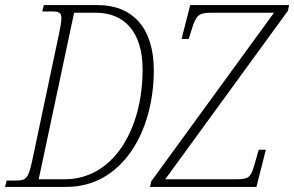

<svg xmlns="http://www.w3.org/2000/svg" viewBox="-39 -734 1155 754"><path d="M-19 0H222C440 0 565 -216 565 -458C565 -624 482 -714 345 -714H133L127 -689H164C192 -689 202 -685 202 -663C202 -648 197 -620 194 -607L87 -101C72 -30 62 -25 21 -25H-13ZM550 0H968L1005 -146H977L959 -83C946 -40 939 -30 891 -30H610L1092 -692L1096 -714H708L674 -581H702L713 -616C731 -673 739 -684 791 -684H1037L555 -22ZM215 -30H113L252 -684H337C450 -684 521 -608 521 -461C521 -224 405 -30 215 -30Z"/></svg>

Font: Noto Serif Condensed ExtraLight
Style: Italic
Weight: 200
Width: 3
Italic angle: -12°
Designer: Monotype Design Team
Foundry: Monotype Imaging Inc.
Version: Version 2.013